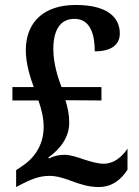

<svg xmlns="http://www.w3.org/2000/svg" viewBox="-20 -744 559 774"><path d="M378 10C435 10 471 -24 494 -60V-145C471 -110 438 -84 398 -84C373 -84 349 -92 322 -100C290 -111 264 -120 239 -120C218 -120 193 -114 177 -105L175 -109C228 -147 259 -195 259 -249C259 -284 253 -309 244 -340L389 -339V-393H228C214 -429 195 -488 195 -546C195 -626 225 -668 280 -668C347 -668 362 -600 362 -537C429 -537 463 -564 463 -609C463 -674 413 -724 285 -724C158 -724 84 -656 84 -541C84 -488 102 -431 116 -393H30V-339H135C147 -304 156 -270 156 -232C156 -151 109 -100 70 -75L45 -58V10L72 -4C106 -21 139 -35 179 -35C210 -35 240 -25 272 -13C301 -2 338 10 378 10Z"/></svg>

Font: Noto Serif Armenian SemiCondensed SemiBold
Style: Regular
Weight: 600
Width: 4
Designer: Monotype Design Team
Foundry: Monotype Imaging Inc.
Version: Version 2.008